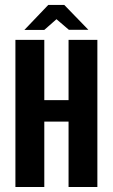

<svg xmlns="http://www.w3.org/2000/svg" viewBox="-20 -751 453 771"><path d="M41.9 0V-591H157.9V-349H255.3V-591H371V0H255.3V-262.8H157.9V0ZM77.8 -630.7 173.7 -731.1H238.2L334.8 -631.4H256.5L206.8 -673.9L157.7 -630.7Z"/></svg>

Font: Alumni Sans Thin
Style: Regular
Weight: 100
Designer: Robert E. Leuschke
Foundry: Robert E. Leuschke
Version: Version 1.018